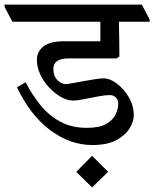

<svg xmlns="http://www.w3.org/2000/svg" viewBox="-48 -640 673 838"><path d="M355 -7Q258 -7 171 -72Q84 -137 26 -259L64 -281Q91 -228 127.5 -182.5Q164 -137 214 -109.5Q264 -82 331 -82Q387 -82 416.5 -99.5Q446 -117 457 -141.5Q468 -166 468 -187Q468 -204 458 -214.5Q448 -225 430 -225Q411 -225 379.5 -219Q348 -213 318 -207Q288 -201 271 -201Q246 -201 218.5 -216.5Q191 -232 167 -257.5Q143 -283 128 -314.5Q113 -346 113 -378Q113 -415 142 -437.5Q171 -460 232 -460H390V-545H6L-28 -610V-620H571L605 -555V-545H471Q472 -508 472.5 -467Q473 -426 473 -393L461 -385H250Q185 -385 185 -339Q185 -308 202.5 -290.5Q220 -273 238 -273Q247 -273 268 -277Q289 -281 315 -285.5Q341 -290 365 -294Q389 -298 404 -298Q432 -298 462.5 -275Q493 -252 514.5 -215Q536 -178 536 -137Q536 -111 518 -80.5Q500 -50 460 -28.5Q420 -7 355 -7ZM354 40 424 110 354 178 285 110Z"/></svg>

Font: Tiro Devanagari Marathi
Style: Regular
Weight: 400
Designer: Devanagari: John Hudson & Fiona Ross. Latin: John Hudson.
Foundry: Tiro Typeworks Ltd.
Version: Version 1.52